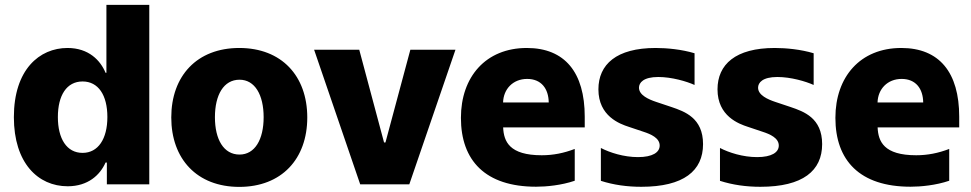

<svg xmlns="http://www.w3.org/2000/svg" viewBox="-20 -747 3934 778"><path d="M254.3 7.8C336.6 7.8 385.7 -38 407.7 -88.4H413V0H584.9V-727.3H411.2V-452.1H407.7C387.1 -502.1 339.5 -552.6 253.6 -552.6C139.6 -552.6 36.2 -464.8 36.2 -272.4C36.2 -86.6 133.9 7.8 254.3 7.8ZM314.6 -127.5C250.4 -127.5 214.5 -184.7 214.5 -272.7C214.5 -360.4 250 -416.9 314.6 -416.9C378.2 -416.9 415.1 -361.9 415.1 -272.7C415.1 -184.3 377.8 -127.5 314.6 -127.5Z M949.6 10.3C1121.1 10.3 1225.1 -103 1225.1 -271C1225.1 -439.3 1121.1 -552.6 949.6 -552.6C778.1 -552.6 674 -439.3 674 -271C674 -103 778.1 10.3 949.6 10.3ZM950.6 -120.7C886.4 -120.7 850.9 -181.8 850.9 -272C850.9 -362.6 886.4 -424 950.6 -424C1012.8 -424 1048.3 -362.6 1048.3 -272C1048.3 -181.8 1012.8 -120.7 950.6 -120.7Z M1825.6 -545.5H1642.8L1541.9 -169.7H1536.2L1435.7 -545.5H1252.8L1439.6 0H1638.5Z M2349.4 -274.1C2349.4 -453.5 2268.8 -552.6 2114.7 -552.6C1948.2 -552.6 1847.7 -435.4 1847.7 -269.5C1847.7 -96.6 1946.4 9.6 2152.3 9.6C2193.5 9.6 2254.6 3.9 2308.9 -14.6V-143.5C2264.2 -126.4 2221.2 -117.9 2175.1 -117.9C2044 -117.9 2021.3 -173.7 2018.8 -230.8H2349.4ZM2018.5 -331.7C2019.9 -386 2058.6 -427.2 2116.1 -427.2C2173.7 -427.2 2202.8 -387.4 2203.5 -331.7Z M2578.5 9.9C2750.7 9.9 2828.8 -55 2828.8 -163C2828.8 -269.2 2754.3 -295.1 2701.3 -313.2L2638.5 -334.2C2609 -344.1 2569.2 -361.2 2569.2 -391.7C2569.2 -411.9 2587 -435 2647.4 -435C2701.7 -435 2762.4 -417.3 2794.4 -402.7V-531.2C2742.2 -546.9 2682.9 -552.6 2636.7 -552.6C2477.6 -552.6 2404.8 -485.8 2404.8 -384.9C2404.8 -276.3 2491.1 -245 2528.1 -233L2587.4 -213.1C2617.2 -203.5 2653.1 -187.9 2653.1 -157.3C2653.1 -129.6 2624.3 -110.4 2565.3 -110.4C2507.5 -110.4 2451 -128.6 2414.8 -147.4V-14.2C2467 2.5 2521.7 9.9 2578.5 9.9Z M3061.1 9.9C3233.3 9.9 3311.4 -55 3311.4 -163C3311.4 -269.2 3236.9 -295.1 3183.9 -313.2L3121.1 -334.2C3091.6 -344.1 3051.8 -361.2 3051.8 -391.7C3051.8 -411.9 3069.6 -435 3130 -435C3184.3 -435 3245 -417.3 3277 -402.7V-531.2C3224.8 -546.9 3165.5 -552.6 3119.3 -552.6C2960.2 -552.6 2887.4 -485.8 2887.4 -384.9C2887.4 -276.3 2973.7 -245 3010.7 -233L3070 -213.1C3099.8 -203.5 3135.7 -187.9 3135.7 -157.3C3135.7 -129.6 3106.9 -110.4 3047.9 -110.4C2990.1 -110.4 2933.6 -128.6 2897.4 -147.4V-14.2C2949.6 2.5 3004.3 9.9 3061.1 9.9Z M3866.8 -274.1C3866.8 -453.5 3786.2 -552.6 3632.1 -552.6C3465.6 -552.6 3365.1 -435.4 3365.1 -269.5C3365.1 -96.6 3463.8 9.6 3669.7 9.6C3710.9 9.6 3772 3.9 3826.3 -14.6V-143.5C3781.6 -126.4 3738.6 -117.9 3692.5 -117.9C3561.4 -117.9 3538.7 -173.7 3536.2 -230.8H3866.8ZM3535.9 -331.7C3537.3 -386 3576 -427.2 3633.5 -427.2C3691.1 -427.2 3720.2 -387.4 3720.9 -331.7Z"/></svg>

Font: TID UI Extra Bold
Style: Regular
Weight: 800
Designer: The TID Project Authors
Foundry: Bakken & Bæck
Version: Version 1.001;hotconv 1.0.109;makeotfexe 2.5.65596